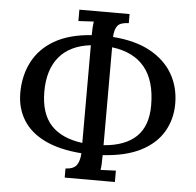

<svg xmlns="http://www.w3.org/2000/svg" viewBox="-56 -818 943 926"><g transform="rotate(5 416.0 -355.5)"><path d="M291 51V7Q330 5 344.5 -15Q359 -35 361 -73Q254 -81 183 -115.5Q112 -150 77 -207Q42 -264 42 -338Q42 -421 76.5 -488Q111 -555 181.5 -596Q252 -637 361 -645Q361 -664 362 -681Q363 -698 365 -711L291 -707V-762H534V-718Q494 -717 480 -700Q466 -683 464 -645Q573 -637 645.5 -597Q718 -557 754.5 -493.5Q791 -430 791 -350Q791 -275 755.5 -214.5Q720 -154 648 -117Q576 -80 464 -73Q464 -51 463 -31Q462 -11 460 -1L534 -4V51ZM361 -123V-596Q260 -584 208.5 -522Q157 -460 157 -354Q157 -248 208.5 -192Q260 -136 361 -123ZM464 -121Q569 -129 622.5 -181Q676 -233 676 -332Q676 -451 622.5 -516.5Q569 -582 464 -595Z"/></g></svg>

Font: Lora Medium
Style: Regular
Weight: 500
Designer: Olga Karpushina, Alexei Vanyashin (Cyrillic)
Foundry: Cyreal
Version: Version 3.004